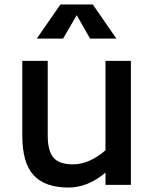

<svg xmlns="http://www.w3.org/2000/svg" viewBox="-20 -829 692 861"><path d="M324 -761 263 -656H145L251 -809H396L502 -656H384ZM453 -556H567V0H453V-55Q374 12 287 12Q182 12 131 -43Q80 -98 80 -221V-556H194V-221Q194 -153 219.5 -122.5Q245 -92 307 -92Q380 -92 453 -155Z"/></svg>

Font: Biryani DemiBold
Style: Regular
Weight: 600
Designer: Dan Reynolds and Mathieu Réguer
Foundry: Dan Reynolds and Mathieu Réguer
Version: Version 1.003;PS 001.003;hotconv 1.0.70;makeotf.lib2.5.58329